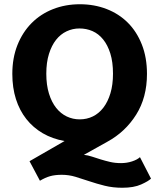

<svg xmlns="http://www.w3.org/2000/svg" viewBox="-20 -662 751 904"><path d="M356 -642Q424 -642 482 -619.5Q540 -597 582 -555Q624 -513 648 -452Q672 -391 672 -314Q672 -203 621 -122Q570 -41 486 5L375 67Q394 69 413.5 75.5Q433 82 454 88.5Q475 95 498.5 100.5Q522 106 550 106Q577 106 601.5 98Q626 90 639 78L691 179Q679 191 644.5 206.5Q610 222 556 222Q511 222 473 212.5Q435 203 401 191.5Q367 180 335.5 170.5Q304 161 271 161Q239 161 216 167.5Q193 174 168 189L119 97L284 2Q227 -8 181.5 -34.5Q136 -61 104 -101.5Q72 -142 55 -195.5Q38 -249 38 -314Q38 -389 62 -449.5Q86 -510 128.5 -553Q171 -596 229.5 -619Q288 -642 356 -642ZM198 -315Q198 -262 210.5 -221.5Q223 -181 244.5 -154Q266 -127 294.5 -113.5Q323 -100 355 -100Q389 -100 417.5 -114Q446 -128 467 -155.5Q488 -183 500 -223Q512 -263 512 -315Q512 -370 499.5 -410Q487 -450 465.5 -476.5Q444 -503 415.5 -515.5Q387 -528 354 -528Q322 -528 293.5 -514.5Q265 -501 244 -474.5Q223 -448 210.5 -408Q198 -368 198 -315Z"/></svg>

Font: Mukta Malar ExtraBold
Style: Regular
Weight: 800
Designer: Aadarsh Rajan, Girish Dalvi, Yashodeep Gholap
Foundry: Ek Type
Version: Version 2.538;PS 1.000;hotconv 16.6.51;makeotf.lib2.5.65220;